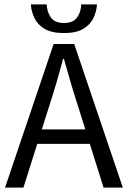

<svg xmlns="http://www.w3.org/2000/svg" viewBox="-20 -857 584 877"><path d="M3 0 225 -656H319L541 0H453L338 -367Q320 -422 304 -476.5Q288 -531 272 -588H268Q253 -531 237 -476.5Q221 -422 203 -367L87 0ZM119 -200V-266H422V-200ZM272 -706Q216 -706 184 -725Q152 -744 137.5 -774Q123 -804 121 -837H193Q195 -802 212.5 -777Q230 -752 272 -752Q314 -752 332 -777Q350 -802 351 -837H423Q421 -804 406.5 -774Q392 -744 360 -725Q328 -706 272 -706Z"/></svg>

Font: Source Sans 3
Style: Regular
Weight: 400
Designer: Paul D. Hunt
Foundry: Adobe
Version: Version 3.046;hotconv 1.0.118;makeotfexe 2.5.65603